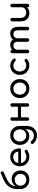

<svg xmlns="http://www.w3.org/2000/svg" viewBox="2226 -3096 1097 5589"><g transform="rotate(-90 2774.5 -301.5)"><path d="M339.8 3.9Q259.8 3.9 198.2 -29.3Q135.7 -61.5 100.6 -120.1Q66.4 -178.7 65.4 -253.9Q81.1 -253.9 114.3 -253.9Q114.3 -330.1 145.5 -387.7Q176.8 -445.3 232.4 -477.5Q288.1 -510.7 360.4 -510.7Q431.6 -510.7 487.3 -477.5Q543 -445.3 574.2 -386.7Q606.4 -330.1 606.4 -253.9Q606.4 -178.7 572.3 -120.1Q538.1 -61.5 477.5 -29.3Q418 3.9 339.8 3.9ZM339.8 -85.9Q389.6 -85.9 427.7 -107.4Q464.8 -128.9 486.3 -167Q507.8 -205.1 507.8 -253.9Q507.8 -302.7 486.3 -340.8Q464.8 -377.9 426.8 -399.4Q389.6 -420.9 339.8 -420.9Q288.1 -420.9 248 -399.4Q208 -377.9 184.6 -339.8Q163.1 -302.7 163.1 -253.9Q163.1 -205.1 185.5 -167Q208 -128.9 248 -107.4Q288.1 -85.9 339.8 -85.9ZM65.4 -253.9Q65.4 -282.2 66.4 -367.2Q67.4 -485.4 131.8 -583Q196.3 -680.7 332 -742.2Q394.5 -769.5 518.6 -825.2Q531.2 -830.1 542 -830.1Q548.8 -830.1 554.7 -827.1Q571.3 -822.3 578.1 -803.7Q585 -785.2 581.1 -769.5Q578.1 -753.9 551.8 -742.2Q484.4 -710.9 348.6 -649.4Q279.3 -617.2 234.4 -573.2Q189.5 -529.3 167 -473.6Q146.5 -419.9 143.6 -357.4Q143.6 -322.3 141.6 -253.9Q123 -253.9 65.4 -253.9Z M1014.6 3.9Q931.6 3.9 867.2 -31.2Q802.7 -67.4 765.6 -128.9Q729.5 -192.4 729.5 -273.4Q729.5 -355.5 764.6 -418Q798.8 -480.5 860.4 -514.6Q920.9 -550.8 1000 -550.8Q1078.1 -550.8 1133.8 -516.6Q1190.4 -482.4 1218.8 -420.9Q1249 -361.3 1249 -282.2Q1249 -262.7 1236.3 -251Q1222.7 -238.3 1203.1 -238.3Q1068.4 -238.3 799.8 -238.3Q799.8 -257.8 799.8 -318.4Q900.4 -318.4 1200.2 -318.4Q1189.5 -310.5 1159.2 -290Q1158.2 -339.8 1138.7 -379.9Q1120.1 -418.9 1085 -442.4Q1049.8 -464.8 1000 -464.8Q943.4 -464.8 902.3 -440.4Q862.3 -415 840.8 -371.1Q820.3 -328.1 820.3 -273.4Q820.3 -217.8 844.7 -174.8Q870.1 -131.8 914.1 -107.4Q958 -82 1014.6 -82Q1045.9 -82 1078.1 -93.8Q1111.3 -105.5 1130.9 -120.1Q1145.5 -130.9 1163.1 -131.8Q1180.7 -131.8 1194.3 -121.1Q1210.9 -106.4 1211.9 -87.9Q1212.9 -70.3 1196.3 -56.6Q1162.1 -30.3 1111.3 -12.7Q1060.5 3.9 1014.6 3.9Z M1607.4 3.9Q1532.2 3.9 1474.6 -31.2Q1417 -67.4 1383.8 -128.9Q1350.6 -192.4 1350.6 -273.4Q1350.6 -355.5 1386.7 -418Q1421.9 -480.5 1484.4 -514.6Q1545.9 -550.8 1627 -550.8Q1707 -550.8 1769.5 -515.6Q1831.1 -480.5 1866.2 -417Q1902.3 -355.5 1902.3 -273.4Q1882.8 -273.4 1842.8 -273.4Q1842.8 -192.4 1812.5 -129.9Q1782.2 -67.4 1729.5 -31.2Q1675.8 3.9 1607.4 3.9ZM1625 226.6Q1553.7 226.6 1492.2 199.2Q1429.7 170.9 1386.7 117.2Q1374 99.6 1377.9 82Q1380.9 64.5 1397.5 52.7Q1415 41 1434.6 44.9Q1454.1 48.8 1465.8 65.4Q1493.2 98.6 1534.2 118.2Q1575.2 136.7 1627 136.7Q1674.8 136.7 1715.8 114.3Q1755.9 90.8 1780.3 45.9Q1803.7 1 1803.7 -64.5Q1803.7 -111.3 1803.7 -206.1Q1812.5 -227.5 1836.9 -293.9Q1853.5 -289.1 1902.3 -273.4Q1902.3 -218.8 1902.3 -56.6Q1902.3 22.5 1867.2 86.9Q1832 151.4 1769.5 189.5Q1707 226.6 1625 226.6ZM1627 -85.9Q1678.7 -85.9 1718.8 -110.4Q1758.8 -133.8 1781.2 -175.8Q1803.7 -217.8 1803.7 -273.4Q1803.7 -328.1 1781.2 -370.1Q1758.8 -413.1 1718.8 -436.5Q1678.7 -460.9 1627 -460.9Q1575.2 -460.9 1535.2 -436.5Q1495.1 -413.1 1471.7 -370.1Q1449.2 -328.1 1449.2 -273.4Q1449.2 -217.8 1471.7 -175.8Q1495.1 -133.8 1535.2 -110.4Q1575.2 -85.9 1627 -85.9Z M2513.7 0Q2492.2 0 2477.5 -14.6Q2462.9 -29.3 2462.9 -50.8Q2462.9 -199.2 2462.9 -496.1Q2462.9 -518.6 2477.5 -533.2Q2492.2 -546.9 2513.7 -546.9Q2537.1 -546.9 2549.8 -533.2Q2562.5 -518.6 2562.5 -496.1Q2562.5 -347.7 2562.5 -50.8Q2562.5 -29.3 2549.8 -14.6Q2537.1 0 2513.7 0ZM2102.5 0Q2081.1 0 2067.4 -14.6Q2053.7 -29.3 2053.7 -50.8Q2053.7 -199.2 2053.7 -496.1Q2053.7 -518.6 2067.4 -533.2Q2081.1 -546.9 2102.5 -546.9Q2126 -546.9 2139.6 -533.2Q2154.3 -518.6 2154.3 -496.1Q2154.3 -347.7 2154.3 -50.8Q2154.3 -29.3 2139.6 -14.6Q2126 0 2102.5 0ZM2140.6 -239.3Q2140.6 -261.7 2140.6 -329.1Q2228.5 -329.1 2492.2 -329.1Q2492.2 -306.6 2492.2 -239.3Q2404.3 -239.3 2140.6 -239.3Z M2991.2 3.9Q2910.2 3.9 2848.6 -31.2Q2786.1 -67.4 2750 -128.9Q2714.8 -192.4 2714.8 -273.4Q2714.8 -355.5 2751 -418Q2786.1 -480.5 2848.6 -514.6Q2910.2 -550.8 2991.2 -550.8Q3071.3 -550.8 3133.8 -515.6Q3195.3 -480.5 3230.5 -417Q3266.6 -355.5 3266.6 -273.4Q3266.6 -192.4 3231.4 -129.9Q3196.3 -67.4 3134.8 -31.2Q3072.3 3.9 2991.2 3.9ZM2991.2 -85.9Q3043 -85.9 3083 -110.4Q3123 -133.8 3145.5 -175.8Q3168 -217.8 3168 -273.4Q3168 -328.1 3145.5 -370.1Q3123 -413.1 3083 -436.5Q3043 -460.9 2991.2 -460.9Q2939.5 -460.9 2899.4 -436.5Q2859.4 -413.1 2835.9 -370.1Q2813.5 -328.1 2813.5 -273.4Q2813.5 -217.8 2835.9 -175.8Q2859.4 -133.8 2899.4 -110.4Q2939.5 -85.9 2991.2 -85.9Z M3666 3.9Q3585.9 3.9 3523.4 -32.2Q3460.9 -69.3 3424.8 -130.9Q3389.6 -194.3 3389.6 -273.4Q3389.6 -353.5 3424.8 -417Q3460 -480.5 3521.5 -514.6Q3582 -550.8 3661.1 -550.8Q3719.7 -550.8 3769.5 -528.3Q3818.4 -505.9 3857.4 -460.9Q3868.2 -448.2 3868.2 -435.5Q3868.2 -431.6 3867.2 -427.7Q3863.3 -411.1 3844.7 -398.4Q3831.1 -387.7 3814.5 -391.6Q3796.9 -394.5 3783.2 -409.2Q3734.4 -460.9 3661.1 -460.9Q3610.4 -460.9 3571.3 -437.5Q3532.2 -414.1 3509.8 -372.1Q3488.3 -330.1 3488.3 -273.4Q3488.3 -218.8 3510.7 -176.8Q3533.2 -134.8 3573.2 -110.4Q3613.3 -85.9 3666 -85.9Q3701.2 -85.9 3727.5 -94.7Q3753.9 -102.5 3776.4 -121.1Q3792 -133.8 3809.6 -135.7Q3826.2 -136.7 3838.9 -126Q3856.4 -112.3 3858.4 -94.7Q3860.4 -77.1 3845.7 -63.5Q3774.4 3.9 3666 3.9Z M4736.3 1Q4714.8 1 4700.2 -13.7Q4685.5 -28.3 4685.5 -49.8Q4685.5 -145.5 4685.5 -335.9Q4685.5 -399.4 4654.3 -429.7Q4624 -460 4573.2 -460Q4521.5 -460 4488.3 -423.8Q4455.1 -387.7 4455.1 -332Q4426.8 -332 4372.1 -332Q4372.1 -397.5 4399.4 -446.3Q4427.7 -496.1 4477.5 -524.4Q4528.3 -551.8 4593.8 -551.8Q4650.4 -551.8 4694.3 -527.3Q4738.3 -502 4762.7 -453.1Q4788.1 -405.3 4788.1 -335.9Q4788.1 -240.2 4788.1 -49.8Q4788.1 -28.3 4773.4 -13.7Q4759.8 1 4736.3 1ZM4069.3 1Q4047.9 1 4033.2 -13.7Q4018.6 -28.3 4018.6 -49.8Q4018.6 -198.2 4018.6 -495.1Q4018.6 -517.6 4033.2 -532.2Q4047.9 -545.9 4069.3 -545.9Q4092.8 -545.9 4106.4 -532.2Q4121.1 -517.6 4121.1 -495.1Q4121.1 -346.7 4121.1 -49.8Q4121.1 -28.3 4106.4 -13.7Q4092.8 1 4069.3 1ZM4403.3 1Q4381.8 1 4367.2 -13.7Q4352.5 -28.3 4352.5 -49.8Q4352.5 -145.5 4352.5 -335.9Q4352.5 -399.4 4321.3 -429.7Q4291 -460 4240.2 -460Q4188.5 -460 4154.3 -423.8Q4121.1 -387.7 4121.1 -332Q4099.6 -332 4057.6 -332Q4057.6 -397.5 4084 -446.3Q4109.4 -496.1 4155.3 -524.4Q4202.1 -551.8 4260.7 -551.8Q4317.4 -551.8 4361.3 -527.3Q4405.3 -502 4429.7 -453.1Q4455.1 -405.3 4455.1 -335.9Q4455.1 -240.2 4455.1 -49.8Q4455.1 -28.3 4440.4 -13.7Q4426.8 1 4403.3 1Z M5187.5 4.9Q5118.2 4.9 5063.5 -24.4Q5008.8 -53.7 4977.5 -111.3Q4946.3 -168 4946.3 -251Q4946.3 -333 4946.3 -497.1Q4946.3 -518.6 4960.9 -533.2Q4975.6 -547.9 4997.1 -547.9Q5019.5 -547.9 5033.2 -533.2Q5047.9 -518.6 5047.9 -497.1Q5047.9 -415 5047.9 -251Q5047.9 -195.3 5069.3 -158.2Q5089.8 -122.1 5126 -103.5Q5162.1 -86.9 5207 -86.9Q5250 -86.9 5283.2 -103.5Q5317.4 -121.1 5336.9 -150.4Q5357.4 -178.7 5357.4 -214.8Q5377.9 -214.8 5419.9 -214.8Q5419.9 -153.3 5389.6 -102.5Q5359.4 -52.7 5306.6 -24.4Q5253.9 4.9 5187.5 4.9ZM5408.2 0Q5385.7 0 5372.1 -14.6Q5357.4 -29.3 5357.4 -50.8Q5357.4 -199.2 5357.4 -497.1Q5357.4 -519.5 5372.1 -534.2Q5385.7 -547.9 5408.2 -547.9Q5431.6 -547.9 5445.3 -534.2Q5459 -519.5 5459 -497.1Q5459 -348.6 5459 -50.8Q5459 -29.3 5445.3 -14.6Q5431.6 0 5408.2 0Z"/></g></svg>

Font: Abed
Style: Bold
Weight: 700
Designer: Johan Aakerlund
Version: Version 3.105